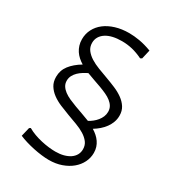

<svg xmlns="http://www.w3.org/2000/svg" viewBox="-213 -852 1070 1169"><g transform="rotate(30 322.5 -268.0)"><path d="M109.9 80.6 119.1 75.2Q140.6 87.9 166.7 97.4Q192.9 106.9 220 113Q247.1 119.1 272.9 122.1Q298.8 125 319.3 125Q351.1 125 376.7 118.2Q402.3 111.3 420.7 98.9Q439 86.4 449 68.6Q459 50.8 459 28.8Q459 0.5 443.4 -20Q427.7 -40.5 402.3 -56.2Q377 -71.8 344.2 -84Q311.5 -96.2 277.6 -108.6Q243.7 -121.1 210.9 -135Q178.2 -148.9 152.8 -167.7Q127.4 -186.5 111.8 -211.7Q96.2 -236.8 96.2 -272Q96.2 -317.9 123.3 -353Q150.4 -388.2 199.2 -417.5Q181.6 -428.2 166.7 -441.4Q151.9 -454.6 141.1 -470.9Q130.4 -487.3 124.3 -506.8Q118.2 -526.4 118.2 -549.3Q118.2 -587.4 134.8 -619.6Q151.4 -651.9 181.6 -675.3Q211.9 -698.7 254.9 -711.9Q297.9 -725.1 350.1 -725.1Q383.8 -725.1 423.3 -718.3Q462.9 -711.4 508.8 -694.3L494.1 -630.9L482.9 -625Q444.8 -643.6 409.2 -652.1Q373.5 -660.6 335.9 -660.6Q301.3 -660.6 272.9 -654.1Q244.6 -647.5 224.6 -634.5Q204.6 -621.6 193.6 -603Q182.6 -584.5 182.6 -561Q182.6 -532.2 198.5 -511.2Q214.4 -490.2 240 -474.1Q265.6 -458 298.6 -445.3Q331.5 -432.6 366 -420.2Q400.4 -407.7 433.3 -393.8Q466.3 -379.9 491.9 -361.3Q517.6 -342.8 533.4 -318.1Q549.3 -293.5 549.3 -259.3Q549.3 -235.4 541.5 -213.9Q533.7 -192.4 520 -173.3Q506.3 -154.3 487.8 -138.2Q469.2 -122.1 448.2 -109.4Q465.3 -99.1 480 -86.2Q494.6 -73.2 505.1 -57.9Q515.6 -42.5 521.5 -24.4Q527.3 -6.3 527.3 15.1Q527.3 49.8 511.7 81.3Q496.1 112.8 467.5 136.7Q439 160.6 398.9 174.8Q358.9 189 310.1 189Q286.6 189 258.3 185.5Q230 182.1 201.2 176Q172.4 169.9 144.5 161.6Q116.7 153.3 94.7 143.6ZM477.5 -245.1Q477.5 -266.1 468.3 -282Q459 -297.9 442.9 -310.5Q426.8 -323.2 405 -333.3Q383.3 -343.3 358.6 -352.5Q334 -361.8 307.4 -370.6Q280.8 -379.4 255.4 -389.6Q240.2 -382.3 224.1 -372.3Q208 -362.3 194.6 -349.4Q181.2 -336.4 172.6 -320.1Q164.1 -303.7 164.1 -284.2Q164.1 -263.7 174.1 -247.8Q184.1 -231.9 201.2 -219Q218.3 -206.1 241.2 -195.8Q264.2 -185.5 290.3 -175.8Q316.4 -166 344 -156.5Q371.6 -147 398.4 -136.2Q413.1 -144 427.2 -155.3Q441.4 -166.5 452.6 -180.4Q463.9 -194.3 470.7 -210.7Q477.5 -227.1 477.5 -245.1Z"/></g></svg>

Font: Proza Libre
Style: Light
Weight: 300
Designer: Jasper de Waard
Foundry: Jasper de Waard
Version: Version 1.000; ttfautohint (v1.4.1.8-43bc)